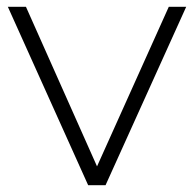

<svg xmlns="http://www.w3.org/2000/svg" viewBox="-20 -542 568 562"><path d="M238 0 3 -522H56L264 -55L474 -522H525L289 0Z"/></svg>

Font: Montserrat Z Light
Style: Regular
Weight: 300
Designer: Julieta Ulanovsky
Foundry: Julieta Ulanovsky
Version: Version 8.000